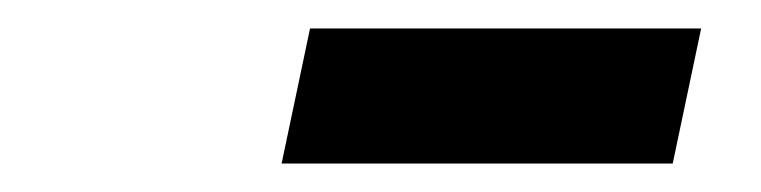

<svg xmlns="http://www.w3.org/2000/svg" viewBox="-20 -684 535 135"><path d="M198 -664H473L453 -569H178Z"/></svg>

Font: Epunda Sans
Style: Bold Italic
Weight: 700
Italic angle: -12.0243°
Designer: Simon Atzbach
Foundry: typofactur
Version: Version 2.204; ttfautohint (v1.8.4.7-5d5b)